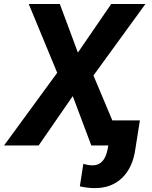

<svg xmlns="http://www.w3.org/2000/svg" viewBox="-60 -731 764 965"><path d="M240.7 -710.9H84.5L227.5 -365.2L-39.6 0H134.3L305.7 -248L398.9 0H484.4L481.4 16.6C471.2 72.3 445.8 100.1 405.3 100.1C391.6 100.1 376 97.7 358.9 92.3L341.3 205.6C368.2 211.4 392.6 214.4 414.1 214.4C415 214.4 416 214.4 417 214.4C472.7 214.4 518.6 197.3 554.2 162.6C589.8 127.9 612.3 79.1 620.6 16.1L643.1 -126H504.9V-125L409.7 -351.6L670.9 -710.9H499L331.5 -466.8Z"/></svg>

Font: Roboto
Style: Bold Italic
Weight: 700
Italic angle: -12°
Designer: Google
Version: Version 2.137; 2017